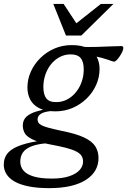

<svg xmlns="http://www.w3.org/2000/svg" viewBox="-78 -734 659 994"><path d="M513.5 -415Q508 -415 500.2 -417.8Q492.5 -420.5 480.5 -424.8Q468.5 -429 450.5 -434Q432.5 -439 407 -444.5Q381.5 -450 346 -455L338.5 -491.5Q381.5 -490 423.8 -491.2Q466 -492.5 499.5 -494Q533 -495.5 549 -495.5Q555 -495.5 557.8 -493.2Q560.5 -491 560.5 -485.5Q560.5 -478 555.2 -466.2Q550 -454.5 542 -442.8Q534 -431 526.2 -423Q518.5 -415 513.5 -415ZM214 -205.5Q237.5 -205.5 259 -214.2Q280.5 -223 298 -238.8Q315.5 -254.5 328.5 -275.8Q341.5 -297 348.5 -322.2Q355.5 -347.5 355.5 -375Q355.5 -414 339.8 -433.2Q324 -452.5 287.5 -452.5Q264 -452.5 242.8 -444Q221.5 -435.5 203.8 -419.8Q186 -404 173.2 -382.8Q160.5 -361.5 153.5 -336.2Q146.5 -311 146.5 -283Q146.5 -244 162.2 -224.2Q178 -204.5 214 -205.5ZM293 -500.5Q346 -500.5 377.5 -483.8Q409 -467 423.2 -439Q437.5 -411 437.5 -377Q437.5 -334 419.8 -294.2Q402 -254.5 370.5 -223.8Q339 -193 297.5 -175.2Q256 -157.5 209 -157.5Q156.5 -157.5 124.5 -174.2Q92.5 -191 78.2 -219Q64 -247 64 -280.5Q64 -324.5 82 -364Q100 -403.5 131.5 -434.2Q163 -465 204.2 -482.8Q245.5 -500.5 293 -500.5ZM176.5 240Q115 240 70.5 231Q26 222 -2.5 205.8Q-31 189.5 -44.8 167Q-58.5 144.5 -58.5 118.5Q-58.5 86.5 -41.8 63.5Q-25 40.5 12.8 24.2Q50.5 8 114.5 -3L130.5 -35.5L206.5 6Q155 6.5 120.5 13.5Q86 20.5 65.2 33.2Q44.5 46 35.8 63.5Q27 81 27 103Q27 129 43.2 148.8Q59.5 168.5 95.8 179.5Q132 190.5 190.5 190.5Q244 190.5 280 178.5Q316 166.5 334 146.5Q352 126.5 352 103Q352 85.5 344 72.8Q336 60 316.5 50Q297 40 263.2 31.2Q229.5 22.5 178 13Q116.5 1.5 87 -13.8Q57.5 -29 48.8 -47Q40 -65 40 -83.5Q40 -112.5 58.8 -129.8Q77.5 -147 111.5 -157.2Q145.5 -167.5 190 -174.5L203 -160.5Q154.5 -157.5 135.5 -146Q116.5 -134.5 116.5 -116Q116.5 -106.5 120.8 -99.2Q125 -92 137.8 -85.2Q150.5 -78.5 176 -71.8Q201.5 -65 243.5 -56Q317 -41.5 358.2 -21.8Q399.5 -2 415.8 24.2Q432 50.5 432 84.5Q432 119 416 147.2Q400 175.5 367.8 196.5Q335.5 217.5 288 228.8Q240.5 240 176.5 240ZM509 -713.5 343 -550H263.5L198 -713.5H251.5L324.5 -602.5H303.5L444 -713.5Z"/></svg>

Font: Newsreader 9pt
Style: Italic
Weight: 400
Italic angle: -17°
Designer: Hugues Gentile
Foundry: Production Type
Version: Version 1.003